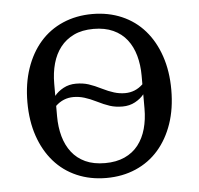

<svg xmlns="http://www.w3.org/2000/svg" viewBox="-44 -573 652 630"><g transform="rotate(-5 282.0 -258.0)"><path d="M282 -37Q319 -37 346.5 -49.5Q374 -62 391.5 -84.5Q409 -107 417.5 -137.5Q426 -168 426 -204V-251Q415 -237 396.5 -227Q378 -217 355 -217Q332 -217 313.5 -223Q295 -229 271 -241Q251 -251 233 -256.5Q215 -262 197 -262Q163 -262 138 -238V-204Q138 -168 146.5 -137.5Q155 -107 172.5 -84.5Q190 -62 217 -49.5Q244 -37 282 -37ZM138 -271Q149 -285 167.5 -295Q186 -305 209 -305Q232 -305 250.5 -299Q269 -293 293 -281Q313 -271 331 -265.5Q349 -260 367 -260Q401 -260 426 -284V-312Q426 -348 417.5 -378.5Q409 -409 391.5 -431.5Q374 -454 346.5 -466.5Q319 -479 282 -479Q244 -479 217 -466Q190 -453 172.5 -430.5Q155 -408 146.5 -377.5Q138 -347 138 -311ZM282 12Q229 12 185 -7Q141 -26 110 -61.5Q79 -97 62 -146.5Q45 -196 45 -258Q45 -319 62 -369Q79 -419 110 -454.5Q141 -490 185 -509Q229 -528 282 -528Q335 -528 379 -509Q423 -490 454 -454.5Q485 -419 502 -369Q519 -319 519 -258Q519 -196 502 -146.5Q485 -97 454 -61.5Q423 -26 379 -7Q335 12 282 12Z"/></g></svg>

Font: IBM Plex Serif
Style: Regular
Weight: 400
Designer: Mike Abbink, Paul van der Laan, Pieter van Rosmalen
Foundry: Bold Monday
Version: Version 3.001